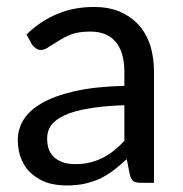

<svg xmlns="http://www.w3.org/2000/svg" viewBox="-20 -536 537 563"><path d="M344.7 -227.5Q283.2 -225.6 240.2 -217.8Q197.3 -210.9 169.9 -198.2Q142.6 -185.5 129.9 -168.9Q118.2 -151.4 118.2 -130.9Q118.2 -110.4 124 -95.7Q130.9 -81.1 141.6 -72.3Q153.3 -63.5 168.9 -58.6Q183.6 -54.7 201.2 -54.7Q224.6 -54.7 244.1 -59.6Q263.7 -64.5 281.2 -73.2Q298.8 -82 314.5 -94.7Q330.1 -107.4 344.7 -123Q344.7 -158.2 344.7 -227.5ZM57.6 -434.6Q99.6 -475.6 148.4 -495.1Q196.3 -515.6 255.9 -515.6Q297.9 -515.6 331.1 -502Q364.3 -487.3 386.7 -462.9Q409.2 -437.5 420.9 -402.3Q431.6 -366.2 431.6 -324.2Q431.6 -215.8 431.6 0Q421.9 0 392.6 0Q379.9 0 372.1 -3.9Q365.2 -8.8 361.3 -21.5Q358.4 -37.1 351.6 -69.3Q331.1 -50.8 312.5 -36.1Q293.9 -22.5 272.5 -11.7Q252 -2.9 227.5 2.9Q204.1 7.8 174.8 7.8Q145.5 7.8 119.1 0Q93.8 -8.8 74.2 -25.4Q54.7 -41 43.9 -66.4Q32.2 -91.8 32.2 -127Q32.2 -156.2 48.8 -184.6Q65.4 -211.9 102.5 -233.4Q139.6 -254.9 199.2 -268.6Q258.8 -282.2 344.7 -284.2Q344.7 -297.9 344.7 -324.2Q344.7 -382.8 319.3 -413.1Q293.9 -443.4 245.1 -443.4Q211.9 -443.4 189.5 -435.5Q168 -426.8 151.4 -416Q134.8 -406.2 123 -398.4Q111.3 -389.6 99.6 -389.6Q90.8 -389.6 85 -394.5Q78.1 -399.4 73.2 -406.2Q68.4 -416 57.6 -434.6Z"/></svg>

Font: Lato
Style: Regular
Weight: 400
Designer: Lukasz Dziedzic with Adam Twardoch and Botio Nikoltchev
Version: Version 2.015; 2015-08-06; http://www.latofonts.com/